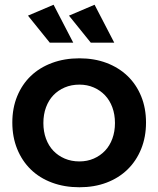

<svg xmlns="http://www.w3.org/2000/svg" viewBox="-20 -785 668 810"><path d="M289 -605H190L98 -719L206 -765ZM462 -605H363L271 -719L379 -765ZM315 -539Q378 -539 429.5 -519.5Q481 -500 518 -464.5Q555 -429 575.5 -379Q596 -329 596 -268Q596 -207 575.5 -156.5Q555 -106 518 -70Q481 -34 429.5 -14.5Q378 5 315 5Q252 5 199.5 -14.5Q147 -34 110 -70Q73 -106 52.5 -156.5Q32 -207 32 -268Q32 -329 52.5 -379Q73 -429 110 -464.5Q147 -500 199.5 -519.5Q252 -539 315 -539ZM315 -428Q281 -428 253 -416Q225 -404 205 -383Q185 -362 174 -332Q163 -302 163 -266Q163 -230 174 -200Q185 -170 205 -149Q225 -128 253 -116Q281 -104 315 -104Q348 -104 375.5 -116Q403 -128 423 -149Q443 -170 454 -200Q465 -230 465 -266Q465 -302 454 -332Q443 -362 423 -383Q403 -404 375.5 -416Q348 -428 315 -428Z"/></svg>

Font: QuotatisMedium
Style: Regular
Weight: 500
Designer: Julieta Ulanovsky
Foundry: Quotatis-Medium
Version: Version 4.000;PS 004.000;hotconv 1.0.88;makeotf.lib2.5.64775